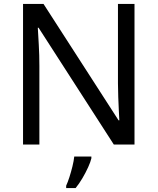

<svg xmlns="http://www.w3.org/2000/svg" viewBox="-20 -734 800 975"><path d="M663 0H558L176 -593H172Q174 -558 177 -506Q180 -454 180 -399V0H97V-714H201L582 -123H586Q585 -139 583.5 -171Q582 -203 580.5 -241Q579 -279 579 -311V-714H663ZM444 70Q440 88 427.5 115.5Q415 143 398.5 171Q382 199 364 221H316V209Q324 192 332.5 165.5Q341 139 348 110.5Q355 82 357 61H444Z"/></svg>

Font: Noto Sans Limbu
Style: Regular
Weight: 400
Designer: Monotype Design Team
Foundry: Monotype Imaging Inc.
Version: Version 2.004; ttfautohint (v1.8.4.7-5d5b)